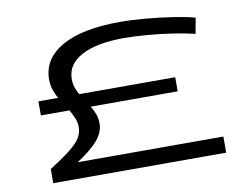

<svg xmlns="http://www.w3.org/2000/svg" viewBox="-77 -818 1193 926"><g transform="rotate(-10 519.5 -355.0)"><path d="M112 0V-69Q176 -110 212.5 -138.5Q249 -167 264.5 -191.5Q280 -216 280 -246Q280 -269 271 -290Q262 -311 250 -332H110V-401H206Q195 -422 187 -445Q179 -468 179 -495Q179 -597 278.5 -653.5Q378 -710 563 -710Q622 -710 689.5 -704Q757 -698 819.5 -688.5Q882 -679 927 -667L913 -590Q864 -602 803 -611Q742 -620 680.5 -625Q619 -630 569 -630Q435 -630 361 -590.5Q287 -551 287 -478Q287 -456 293.5 -437Q300 -418 310 -401H780V-332H354Q366 -313 374 -291.5Q382 -270 382 -245Q382 -204 350.5 -165.5Q319 -127 246 -79H959V0Z"/></g></svg>

Font: Georama ExtraExtended
Style: Regular
Weight: 400
Width: 8
Designer: Jean-Baptiste Levee
Foundry: Production Type
Version: Version 1.000